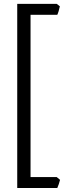

<svg xmlns="http://www.w3.org/2000/svg" viewBox="-20 -801 348 985"><path d="M288.1 121.6Q285.6 131.3 281.7 143.3Q277.8 155.3 273.9 163.6H68.4V-781.2H271L287.1 -768.6Q284.7 -756.3 280.8 -743.7Q276.9 -731 273.9 -725.1H136.7V107.4H271Z"/></svg>

Font: Gentium Plus Cyr
Style: Regular
Weight: 400
Designer: J. Victor Gaultney, Annie Olsen, Iska Routamaa, Becca Hirsbrunner
Foundry: SIL International
Version: Version 5.000